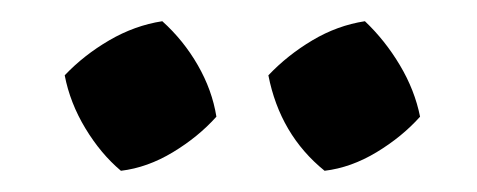

<svg xmlns="http://www.w3.org/2000/svg" viewBox="-20 -742 450 181"><path d="M133 -722Q153 -704 166.5 -680.5Q180 -657 184 -632Q167 -613 143 -598.5Q119 -584 94 -581Q75 -597 60.5 -621Q46 -645 41 -671Q59 -690 83 -704Q107 -718 133 -722ZM324 -722Q343 -704 357 -680.5Q371 -657 376 -632Q359 -613 335 -598.5Q311 -584 286 -581Q244 -615 233 -671Q251 -690 274.5 -704Q298 -718 324 -722Z"/></svg>

Font: Piazzolla SC SemiBold
Style: Regular
Weight: 600
Designer: Juan Pablo del Peral
Foundry: Huerta Tipografica
Version: Version 1.330